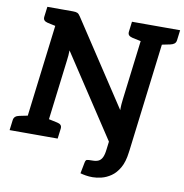

<svg xmlns="http://www.w3.org/2000/svg" viewBox="-101 -814 1043 1086"><g transform="rotate(10 420.0 -271.5)"><path d="M502 180.9Q481.5 180.9 463.3 177.9Q445.1 174.9 431.2 170.9L443.6 106.8Q446.4 92.6 453.6 90.4Q460.9 88.2 485.6 88.2Q506.6 88.2 519.9 81.8Q533.3 75.4 541.4 59.2Q549.5 42.9 552.9 12.6L563.5 -72.8H690L680 7.7Q673.3 62.3 653.6 96.5Q633.9 130.7 607.3 149Q580.6 167.3 552.8 174.1Q525 180.9 502 180.9ZM68.9 0 158 -723.8H230.2Q247.8 -723.8 256.3 -719.7Q264.8 -715.6 273.6 -701.7L590.7 -219.8Q590.3 -237.4 591.6 -254.1Q592.9 -270.9 594.9 -285.3L648.9 -723.8H770.3L681.2 0H610Q594.4 0 583.8 -5.1Q573.2 -10.3 564.9 -23.7L249.5 -502.9Q249.5 -485.8 248.2 -473.8Q246.9 -461.8 244.8 -442.7L190.3 0ZM-6 0 1.3 -58.1Q2.9 -71.6 11.4 -78.8Q19.8 -86.1 34.1 -88.8L92.9 -100.8L93.2 0ZM170.9 0 196 -100.8 251.9 -88.8Q265.5 -86.1 272.2 -78.8Q278.9 -71.6 277.3 -58.1L270 0ZM182.3 -723.8 156.8 -623.1 100.8 -635.1Q87.7 -638.2 81 -645.2Q74.3 -652.2 75.9 -665.7L83.2 -723.8ZM668.3 -723.8 642.8 -623.1 586.8 -635.1Q573.7 -638.2 567 -645.2Q560.3 -652.2 561.9 -665.7L569.2 -723.8ZM845.8 -723.8 838.5 -665.7Q836.9 -652.2 828.4 -645.2Q819.9 -638.2 805.2 -635.1L746.5 -623.1L746.6 -723.8Z"/></g></svg>

Font: Aleo
Style: Italic
Weight: 400
Italic angle: -7°
Designer: Alessio Laiso
Foundry: Alessio Laiso
Version: Version 2.001;gftools[0.9.29]